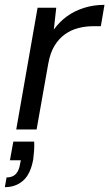

<svg xmlns="http://www.w3.org/2000/svg" viewBox="-41 -534 451 792"><path d="M26 0 114 -502H191L181 -412Q204 -444 235 -466.5Q266 -489 305.5 -501.5Q345 -514 390 -514L375 -426H347Q313 -426 283 -418.5Q253 -411 227.5 -393Q202 -375 184 -345.5Q166 -316 158 -271L110 0ZM-21 238 -14 198Q11 198 24.5 183.5Q38 169 42 141L45 127H0L14 50H100Q101 70 99.5 89Q98 108 96 124Q85 184 54.5 211Q24 238 -21 238Z"/></svg>

Font: DM Sans 16pt
Style: Italic
Weight: 400
Italic angle: -10°
Version: Version 4.004;gftools[0.9.30]